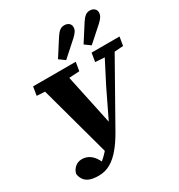

<svg xmlns="http://www.w3.org/2000/svg" viewBox="-222 -1048 1180 1268"><g transform="rotate(-30 368.5 -414.5)"><path d="M35 -11Q40 -38 62 -58Q84 -78 116 -78Q152 -78 180.5 -55.5Q209 -33 228 13L175 26L209 14Q225 1 244.5 -17.5Q264 -36 284.5 -60Q305 -84 324 -113Q343 -142 357 -176H381L497 -416L620 -655H699L397 -120Q364 -62 328 -18.5Q292 25 251 49Q210 73 160 73Q118 73 92 63Q66 53 52.5 34Q39 15 35 -11ZM67 -589 78 -655H403L392 -589L271 -582H190ZM513 -589 524 -655H737L726 -589L641 -583H602ZM283 -21 110 -655H298L399 -180ZM310 -728 390 -853Q406 -878 421.5 -890Q437 -902 457 -902Q478 -902 491.5 -891Q505 -880 505 -861Q505 -844 496 -830Q487 -816 468 -798L354 -696ZM505 -728 585 -853Q601 -878 616.5 -890Q632 -902 652 -902Q672 -902 685.5 -891Q699 -880 699 -861Q699 -844 690.5 -830Q682 -816 663 -798L549 -696Z"/></g></svg>

Font: Source Serif 4 ExtraBold
Style: Italic
Weight: 800
Italic angle: -12°
Designer: Frank Grießhammer
Foundry: Adobe Systems Incorporated
Version: Version 4.004;hotconv 1.0.116;makeotfexe 2.5.65601